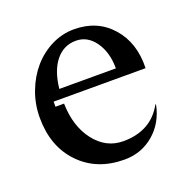

<svg xmlns="http://www.w3.org/2000/svg" viewBox="-95 -572 663 673"><g transform="rotate(-20 236.5 -235.0)"><path d="M438 -266H95V-247H127Q129 -161 171.5 -106.5Q214 -52 278 -52Q329 -52 366.5 -72.5Q404 -93 427 -135L429 -134Q416 -69 369.5 -29.5Q323 10 260 10Q157 10 93.5 -56Q30 -122 30 -229Q30 -280 47.5 -326Q65 -372 94.5 -406Q124 -440 164 -460Q204 -480 248 -480Q335 -480 388 -420Q441 -360 438 -266ZM241 -440Q195 -440 165.5 -403.5Q136 -367 129 -301H340Q340 -361 312 -400.5Q284 -440 241 -440Z"/></g></svg>

Font: Redaction
Style: Regular
Weight: 400
Designer: Jeremy Mickel / Forest Young
Foundry: MCKL
Version: Version 2.001; Redaction